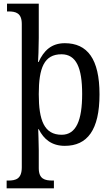

<svg xmlns="http://www.w3.org/2000/svg" viewBox="-20 -780 609 1040"><path d="M16 240H272V198H265C223 198 190 190 190 131V34C190 0 187 -77 187 -80H190C217 -26 260 10 331 10C453 10 519 -76 519 -269C519 -461 453 -546 331 -546C259 -546 217 -506 189 -444H186C187 -447 190 -529 190 -574V-760H18V-718H26C65 -718 98 -710 98 -650V126C98 189 66 198 24 198H16ZM314 -50C219 -50 190 -129 190 -270C190 -412 219 -486 313 -486C393 -486 425 -413 425 -271C425 -129 393 -50 314 -50Z"/></svg>

Font: Noto Serif Bengali SemiCondensed
Style: Regular
Weight: 400
Width: 4
Designer: Juan Bruce, Universal Thirst, Indian Type Foundry and the Monotype Design Team.
Foundry: Monotype Imaging Inc.
Version: Version 2.003